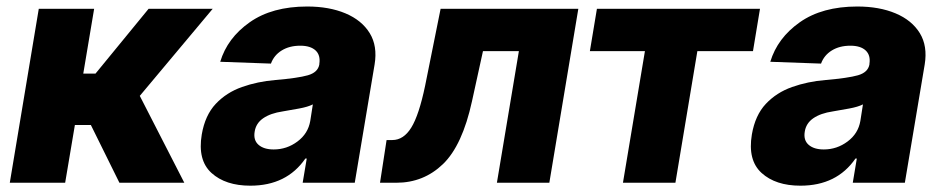

<svg xmlns="http://www.w3.org/2000/svg" viewBox="-20 -573 2953 602"><path d="M10.7 0 101.6 -545.5H275.2L241.1 -342.3H279.5L446 -545.5H647L418.3 -272.4L557.9 0H354.4L264.9 -181.1H214.8L184.3 0Z M764.9 9.2Q687.1 9.2 643.1 -30.7Q599.1 -70.7 612.6 -151.3Q622.9 -211.6 656.4 -247.3Q690 -283 738.8 -300.2Q787.6 -317.5 843.4 -322.1Q914.1 -328.1 945.3 -337Q976.6 -345.9 981.2 -370.7V-372.5Q985.4 -399.9 969.5 -414.8Q953.5 -429.7 921.5 -429.7Q887.4 -429.7 863.3 -414.8Q839.1 -399.9 829.5 -373.6L670.5 -379.3Q692.8 -453.8 763 -503.2Q833.1 -552.6 943.2 -552.6Q1012.1 -552.6 1063.2 -531.1Q1114.3 -509.6 1139.2 -469.1Q1164.1 -428.6 1154.5 -370.7L1092.3 0H929L941.8 -76H937.5Q878.9 9.2 764.9 9.2ZM838.1 -104.4Q879.3 -104.4 912.6 -129.3Q946 -154.1 952.8 -193.9L960.9 -245.7Q945.7 -237.9 918.1 -232.8Q890.6 -227.6 866.5 -223.7Q828.1 -218 805.2 -202.2Q782.3 -186.4 778.4 -159.8Q774.1 -133.2 790.8 -118.8Q807.5 -104.4 838.1 -104.4Z M1171.5 0 1192.1 -133.9H1209.9Q1245.4 -133.9 1269.5 -172.9Q1293.7 -212 1312.9 -304L1361.5 -545.5H1793.3L1702.4 0H1538L1606.9 -412.6H1494.3L1459.9 -255.7Q1429.7 -117.2 1369 -58.6Q1308.2 0 1222.7 0Z M1829.5 -412.6 1851.6 -545.5H2362.9L2340.9 -412.6H2166.5L2097.7 0H1933.2L2002.1 -412.6Z M2489.7 9.2Q2411.9 9.2 2367.9 -30.7Q2323.9 -70.7 2337.4 -151.3Q2347.7 -211.6 2381.2 -247.3Q2414.8 -283 2463.6 -300.2Q2512.4 -317.5 2568.2 -322.1Q2638.8 -328.1 2670.1 -337Q2701.3 -345.9 2706 -370.7V-372.5Q2710.2 -399.9 2694.2 -414.8Q2678.3 -429.7 2646.3 -429.7Q2612.2 -429.7 2588.1 -414.8Q2563.9 -399.9 2554.3 -373.6L2395.2 -379.3Q2417.6 -453.8 2487.7 -503.2Q2557.9 -552.6 2668 -552.6Q2736.9 -552.6 2788 -531.1Q2839.1 -509.6 2864 -469.1Q2888.8 -428.6 2879.3 -370.7L2817.1 0H2653.8L2666.5 -76H2662.3Q2603.7 9.2 2489.7 9.2ZM2562.9 -104.4Q2604 -104.4 2637.4 -129.3Q2670.8 -154.1 2677.6 -193.9L2685.7 -245.7Q2670.5 -237.9 2642.9 -232.8Q2615.4 -227.6 2591.3 -223.7Q2552.9 -218 2530 -202.2Q2507.1 -186.4 2503.2 -159.8Q2498.9 -133.2 2515.6 -118.8Q2532.3 -104.4 2562.9 -104.4Z"/></svg>

Font: Inter UI Extra Bold
Style: Italic
Weight: 800
Italic angle: 9.39999°
Designer: Rasmus Andersson
Foundry: rsms
Version: 3.2;8d6f07862